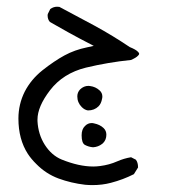

<svg xmlns="http://www.w3.org/2000/svg" viewBox="-20 -220 540 565"><path d="M34.2 128.9Q34.2 189.9 62 232.9Q72.3 248.5 86.9 262.7Q115.2 291.5 152.1 305.2Q189 318.8 230.5 323.7Q241.7 324.7 252 324.7Q281.2 324.7 306.6 317.9Q342.3 308.6 374 292.5L386.2 272.9Q386.2 272.5 386.2 272Q386.2 258.3 379.9 250L365.7 242.7Q344.7 246.1 324.7 254.9Q301.8 265.1 274.4 268.6Q263.7 270 254.4 270Q212.4 270 161.6 249.5Q131.8 237.3 111.8 206.1Q92.3 175.3 90.3 136.2Q90.3 134.3 90.3 131.8Q90.3 93.8 127 45.9Q165.5 -4.4 232.9 -21Q297.9 -36.6 365.2 -43.5Q380.4 -49.8 386.2 -56.2Q389.2 -59.1 389.6 -61.5Q389.2 -64.5 386.2 -67.4Q379.9 -74.2 361.8 -81.5Q312.5 -114.7 259.8 -143.6L154.8 -199.7Q151.9 -200.2 147.9 -200.2Q137.2 -200.2 127.9 -193.4L120.6 -178.7Q120.1 -176.8 120.1 -174.8Q120.1 -162.6 127 -155.3Q154.3 -139.6 181.9 -124.3Q209.5 -108.9 255.9 -85L235.8 -80.6Q199.7 -73.2 169.7 -56.9Q139.6 -40.5 105 -13.2Q71.3 13.7 52.7 49.8Q34.2 86.9 34.2 128.9ZM293 176.3Q293 164.6 284.7 156.7Q273.9 146.5 256.8 143.1Q253.4 142.1 250 142.1Q238.3 142.1 230 150.9Q220.2 160.2 220.2 178.2Q220.2 201.2 230 206.5Q241.2 212.4 253.9 213.4Q269 212.4 280.3 203.6L283.2 201.2Q293 191.4 293 176.3ZM280.3 70.8Q281.2 67.4 281.2 64Q281.2 53.2 272.9 45.9Q261.2 35.2 245.1 33.2Q242.7 32.7 240.2 32.7Q226.6 32.7 215.8 43Q207.5 51.8 207.5 63.5Q207.5 82 220.7 95.2Q229 103.5 238.8 105Q257.8 105 270 92.8Q277.8 85 280.3 70.8Z"/></svg>

Font: Bakudai
Style: ExtraLight
Weight: 200
Version: Version 1.48